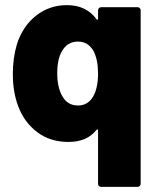

<svg xmlns="http://www.w3.org/2000/svg" viewBox="-20 -545 614 748"><path d="M362 -505Q362 -510 365.5 -513.5Q369 -517 374 -517H516Q521 -517 524.5 -513.5Q528 -510 528 -505V171Q528 176 524.5 179.5Q521 183 516 183H374Q369 183 365.5 179.5Q362 176 362 171V-37Q362 -40 361 -40.5Q360 -41 359 -41Q358 -41 356 -39Q319 8 247 8Q175 8 124.5 -30.5Q74 -69 51 -131Q30 -186 30 -257Q30 -319 46 -373Q69 -444 121 -484.5Q173 -525 241 -525Q316 -525 356 -470Q358 -468 359 -468Q360 -468 361 -468.5Q362 -469 362 -472ZM343 -169Q362 -203 362 -259Q362 -311 345 -345Q324 -383 284 -383Q242 -383 221 -345Q203 -314 203 -260Q203 -204 223 -170Q243 -134 284 -134Q322 -134 343 -169Z"/></svg>

Font: LinhAnh ExtBd
Style: Regular
Weight: 800
Designer: Jeremy Tribby
Foundry: Tribby Type
Version: Version 1.408